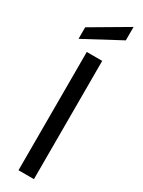

<svg xmlns="http://www.w3.org/2000/svg" viewBox="-243 -954 731 980"><g transform="rotate(30 123.0 -463.5)"><path d="M168 -697V0H77V-697ZM220 -848 7 -734V-802L220 -927Z"/></g></svg>

Font: MSTAGE
Style: Regular
Weight: 400
Designer: Ninad Kale (Devanagari), Jonny Pinhorn (Latin)
Foundry: Indian Type Foundry
Version: 4.004